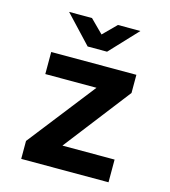

<svg xmlns="http://www.w3.org/2000/svg" viewBox="-104 -774 759 858"><g transform="rotate(15 275.0 -345.0)"><path d="M73.2 0V-83L315.9 -394H79.1V-496.1H473.1V-412.1L235.8 -105H477.1V0ZM230 -562 109.9 -689.9H215.8L275.9 -629.9L335.9 -689.9H439.9L319.8 -562ZM0 -496.1Z"/></g></svg>

Font: Code New Roman
Style: Bold
Weight: 700
Monospace: yes
Designer: Sam Radian
Foundry: Code New Roman
Version: Version 1.508 October 19, 2014